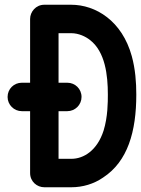

<svg xmlns="http://www.w3.org/2000/svg" viewBox="-20 -780 595 810"><path d="M536 -543C495 -692 384 -760 280 -760H167C131 -760 107 -730 107 -700V-431H72C39 -431 12 -405 12 -371C12 -338 39 -311 72 -311H107V-50C107 -14 136 10 167 10H277C278 10 280 10 281 10C329 10 376 -4 415 -31C519 -99 555 -225 555 -381C555 -433 551 -488 536 -543ZM264 -431H227V-640H280C312 -640 341 -626 360 -611C424 -561 435 -463 435 -381C435 -350 435 -287 417 -229C390 -145 333 -110 281 -110C280 -110 278 -110 278 -110H227V-311H264C297 -311 324 -338 324 -371C324 -405 297 -431 264 -431Z"/></svg>

Font: LS
Style: Bold
Weight: 700
Designer: BSozoo
Foundry: BSozoo
Version: Version 001.000